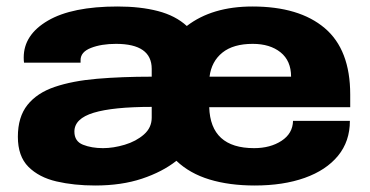

<svg xmlns="http://www.w3.org/2000/svg" viewBox="-20 -559 1138 591"><path d="M273 12Q208 12 154 -0.5Q100 -13 67.5 -45.5Q35 -78 35 -138Q35 -199 64.5 -236Q94 -273 148.5 -291.5Q203 -310 278.5 -316.5Q354 -323 447 -323V-347Q447 -424 337 -424Q292 -424 260 -411.5Q228 -399 228 -374V-366H54Q53 -372 53 -382Q53 -452 127.5 -495.5Q202 -539 342 -539Q412 -539 466 -525Q520 -511 555 -479Q633 -539 757 -539Q901 -539 979.5 -472.5Q1058 -406 1058 -268V-229H624Q628 -103 762 -103Q812 -103 846.5 -125.5Q881 -148 882 -187H1057Q1057 -124 1020.5 -79.5Q984 -35 918 -11.5Q852 12 764 12Q686 12 625 -6.5Q564 -25 523 -64Q480 -30 417 -9Q354 12 273 12ZM625 -323H876Q876 -372 843.5 -398Q811 -424 758 -424Q698 -424 664.5 -397Q631 -370 625 -323ZM297 -103Q329 -103 364 -113.5Q399 -124 423 -145Q447 -166 447 -197V-230Q328 -230 268.5 -212Q209 -194 209 -154Q209 -124 235.5 -113.5Q262 -103 297 -103Z"/></svg>

Font: Archivo SemiExpanded ExtraBold
Style: Regular
Weight: 800
Width: 6
Designer: Hector Gatti
Foundry: Omnibus-Type
Version: Version 2.001; ttfautohint (v1.8.3)